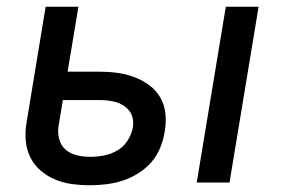

<svg xmlns="http://www.w3.org/2000/svg" viewBox="-20 -540 840 568"><path d="M562 0 648 -520H745L659 0ZM247 8Q220 8 193.5 4.5Q167 1 143 -9Q119 -19 99.5 -36Q80 -53 69 -76Q58 -99 56 -126Q54 -153 59 -180L115 -520H212L180 -328H273Q301 -328 327 -324.5Q353 -321 377 -312Q401 -303 421.5 -288Q442 -273 454.5 -251Q467 -229 469.5 -202.5Q472 -176 467 -149Q463 -125 453.5 -102Q444 -79 427.5 -60Q411 -41 388.5 -27Q366 -13 342.5 -5.5Q319 2 295 5Q271 8 247 8ZM247 -76Q267 -76 287.5 -80Q308 -84 326.5 -94.5Q345 -105 357 -123.5Q369 -142 373 -162Q375 -175 373 -187.5Q371 -200 364 -210Q357 -220 346.5 -227Q336 -234 324.5 -237.5Q313 -241 300 -242.5Q287 -244 273 -244H166L153 -166Q150 -146 155.5 -127Q161 -108 175 -96.5Q189 -85 208 -80.5Q227 -76 247 -76Z"/></svg>

Font: Iosevka Aile Medium
Style: Italic
Weight: 500
Italic angle: -9°
Designer: Belleve Invis
Foundry: Belleve Invis
Version: Version 31.1.0; ttfautohint (v1.8.4)